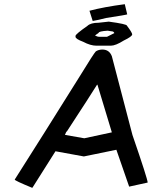

<svg xmlns="http://www.w3.org/2000/svg" viewBox="-20 -925 771 911"><path d="M465.8 -689.9Q498.5 -689.9 510.7 -658.2L608.4 -284.7Q680.7 -74.6 680.7 -58.8L592.8 -39.5L532.2 -214.4L377.9 -182.7L243.2 -207.3L133.8 -34.2H131.8Q49.8 -68 49.8 -72.9Q178.7 -275.4 356.4 -559.8Q424.8 -671.4 434.6 -681.1Q447.8 -689.9 465.8 -689.9ZM440.4 -522.9Q410.2 -474.1 297.9 -302.3Q293.9 -300.9 288.1 -284.7H290L379.9 -268.9L510.7 -297L442.4 -522.9ZM496 -822.4Q582.3 -810.8 582.3 -803.1Q607.2 -770.1 607.2 -761.8Q607.2 -751.9 567.4 -732.8Q528.3 -708.2 505.9 -708.2H437.9Q409.2 -708.2 374.8 -726.6Q338.3 -740.2 338.3 -750.4V-754.7Q338.3 -762.7 394.7 -802.2Q410.1 -817.1 447.8 -817.1ZM432.9 -755.6Q442.8 -750.4 449.5 -750.4H487.7L522.5 -767.9Q519.6 -776.7 507.6 -776.7L491 -779.4Q447.8 -776.7 447.8 -768.8Q431.2 -758 431.2 -755.6ZM572.1 -905.1 583.6 -856.8Q580.7 -854.6 483.3 -839.6Q446.4 -829.9 419.8 -825.6L404.5 -874Q473.7 -892.2 572.1 -905.1Z"/></svg>

Font: ww_drahtTSB
Style: Regular
Weight: 400
Designer: Dr. Wolfgang Wiebecke
Version: Version 1.06 May 21, 2010, initial release